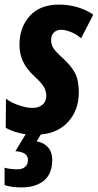

<svg xmlns="http://www.w3.org/2000/svg" viewBox="-30 -578 427 838"><path d="M193 -403Q193 -385 202 -369.5Q211 -354 241 -327Q280 -292 297 -260Q314 -228 314 -175Q314 -100 270 -49Q226 2 148 9L130 39Q161 44 179.5 65Q198 86 198 119Q198 181 161.5 210.5Q125 240 65 240Q21 240 -10 230V154Q16 161 45 161Q67 161 79.5 150.5Q92 140 92 120Q92 85 37 82L82 8Q33 1 -5 -20L-4 -147Q21 -129 53.5 -118Q86 -107 112 -107Q139 -107 155.5 -121Q172 -135 172 -160Q172 -180 161.5 -198.5Q151 -217 121 -244Q85 -278 70 -310.5Q55 -343 55 -382Q55 -459 100 -508.5Q145 -558 227 -558Q271 -558 310 -546Q349 -534 377 -514L324 -411Q303 -429 279 -438.5Q255 -448 237 -448Q217 -448 205 -436Q193 -424 193 -403Z"/></svg>

Font: Noto Sans Display Ex Bold Cond
Style: Italic
Weight: 800
Width: 3
Italic angle: -12°
Designer: Monotype Design team
Foundry: Monotype Imaging Inc.
Version: Version 1.000